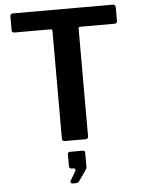

<svg xmlns="http://www.w3.org/2000/svg" viewBox="-63 -791 796 1082"><g transform="rotate(-5 334.5 -250.0)"><path d="M36 -726V-648C36 -642.7 37.3 -639 40 -637C42.7 -635 47 -634 53 -634H254C258 -634 260.8 -633.2 262.5 -631.5C264.2 -629.8 265 -626.7 265 -622V-16C265 -5.3 269.7 0 279 0H398C408 0 413 -5.7 413 -17V-624C413 -628 413.8 -630.7 415.5 -632C417.2 -633.3 420 -634 424 -634H616C626.7 -634 632 -638.7 632 -648V-726C632 -736.7 626.3 -742 615 -742H53C41.7 -742 36 -736.7 36 -726ZM293 236.5C295 240.2 297.7 242 301 242H317C324.3 242 329.7 241.3 333 240C336.3 238.7 339.3 235.7 342 231L386 168C386 166.7 386.5 165.2 387.5 163.5C388.5 161.8 389 160 389 158V76C389 67.3 384.7 63 376 63H304C295.3 63 291 68 291 78V141C291 147 292.2 151.3 294.5 154C296.8 156.7 301 158 307 158H316C318.7 158 321 158.8 323 160.5C325 162.2 326 164.3 326 167C326 171 324.7 174.7 322 178L293 227C291 229.7 291 232.8 293 236.5Z"/></g></svg>

Font: Libre Franklin SemiBold
Style: Regular
Weight: 600
Designer: Pablo Impallari, Rodrigo Fuenzalida
Foundry: Impallari Type
Version: Version 1.002; ttfautohint (v1.5)